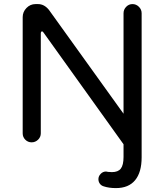

<svg xmlns="http://www.w3.org/2000/svg" viewBox="-20 -708 824 963"><path d="M500 226.6Q487.3 222.7 480.5 212.9Q473.6 203.1 473.6 190.4Q473.6 175.8 484.9 164.1Q496.1 152.3 511.7 152.3L523.4 154.3H526.4Q532.2 155.3 541 155.3Q572.3 155.3 585.9 137.7Q599.6 120.1 599.6 79.1V15.6L198.2 -544.9Q194.3 -550.8 190.4 -550.8Q188.5 -550.8 186.5 -547.9Q184.6 -544.9 184.6 -541V-39.1Q184.6 -20.5 170.9 -7.3Q157.2 5.9 138.7 5.9Q120.1 5.9 106.9 -7.3Q93.8 -20.5 93.8 -39.1V-622.1Q93.8 -648.4 112.8 -668Q131.8 -687.5 158.2 -687.5H170.9Q202.1 -687.5 225.6 -658.2L601.6 -134.8L599.6 -133.8V-641.6Q599.6 -660.2 612.8 -673.8Q626 -687.5 644.5 -687.5Q663.1 -687.5 676.8 -673.8Q690.4 -660.2 690.4 -641.6V81.1Q690.4 156.2 657.7 195.8Q625 235.4 561.5 235.4Q526.4 235.4 500 226.6Z"/></svg>

Font: jf-openhuninn-2.1
Style: Regular
Weight: 400
Designer: [Kosugi Maru]
Designed by MOTOYA      

[Varela Round]
Joe Prince (Latin component); Avraham Cornfeld (Hebrew component)
Foundry: justfont Co., Ltd.
Version: 2.1